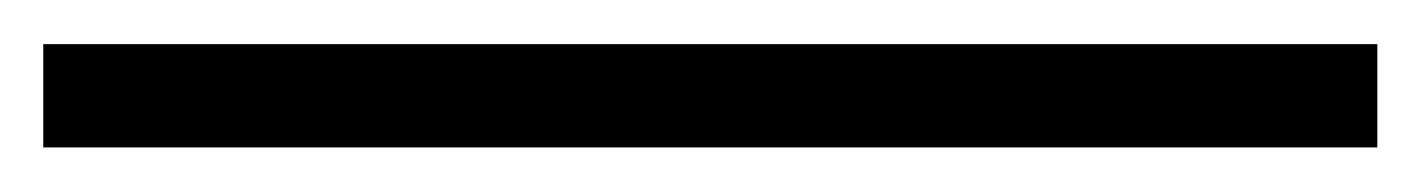

<svg xmlns="http://www.w3.org/2000/svg" viewBox="-22 -810 644 87"><path d="M-2.4 -743.2V-790H602.1V-743.2Z"/></svg>

Font: Liberation Mono
Style: Regular
Weight: 400
Monospace: yes
Designer: Steve Matteson
Foundry: Ascender Corporation
Version: Version 2.1.5